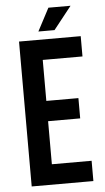

<svg xmlns="http://www.w3.org/2000/svg" viewBox="-58 -887 504 924"><g transform="rotate(-5 194.0 -425.0)"><path d="M232 -740H154L212 -850H319ZM355 -602H163V-404H318V-306H163V-98H355V0H57V-700H355Z"/></g></svg>

Font: Bebas Kai
Style: Regular
Weight: 400
Designer: Ryoichi Tsunekawa
Foundry: Dharma Type
Version: Version 1.001;PS 001.001;hotconv 1.0.70;makeotf.lib2.5.58329